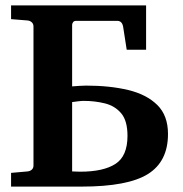

<svg xmlns="http://www.w3.org/2000/svg" viewBox="-20 -691 679 711"><path d="M21 0V-50.8L82 -56.2Q91.3 -57.1 97.7 -62.7Q104 -68.4 104 -78.1V-592.8Q104 -602.5 97.7 -608.4Q91.3 -614.3 82 -615.2L21 -620.1V-670.9Q76.2 -670.9 110.1 -670.9Q144 -670.9 168.5 -670.9Q192.9 -670.9 218 -670.9Q243.2 -670.9 279.3 -670.9Q315.4 -670.9 373 -670.9Q430.7 -670.9 521 -670.9V-506.8H449.2L436 -591.8Q432.1 -613.8 414.1 -613.8H261.7Q253.9 -613.8 250.5 -608.6Q247.1 -603.5 247.1 -599.1V-371.1Q259.3 -372.1 273.2 -373Q287.1 -374 298.8 -374Q386.2 -374 454.6 -357.7Q522.9 -341.3 562.5 -302.2Q602.1 -263.2 602.1 -194.8Q602.1 -92.8 527.6 -46.4Q453.1 0 282.2 0Q260.3 0 248 0Q235.8 0 223.6 0Q211.4 0 189.7 0Q168 0 128.4 0Q88.9 0 21 0ZM276.9 -55.2Q362.8 -55.2 407.5 -84Q452.1 -112.8 452.1 -188Q452.1 -243.7 429 -271.2Q405.8 -298.8 368.7 -308.1Q331.5 -317.4 290 -317.4Q282.2 -317.4 269.5 -315.9Q256.8 -314.5 247.1 -313V-56.2Q252.9 -56.2 261 -55.7Q269 -55.2 276.9 -55.2Z"/></svg>

Font: Charis
Style: Bold
Weight: 700
Designer: Walt Agee, Miriam Martin, Annie Olsen, Victor Gaultney, Lorna Priest, Alan Ward, Bob Hallissy, Martin Hosken, Sharon Cor
Foundry: SIL Global
Version: Version 7.000